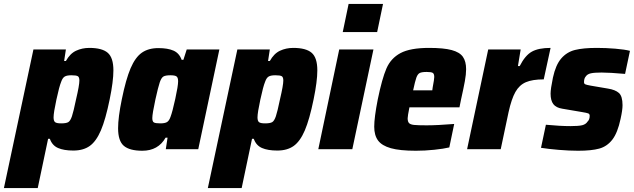

<svg xmlns="http://www.w3.org/2000/svg" viewBox="-65 -763 3242 982"><path d="M106 -510H272L263 -451H272Q293 -489 324 -503.5Q355 -518 392 -518Q457 -518 486 -493Q515 -468 515 -403Q515 -347 496 -255Q475 -152 451 -96Q427 -40 394 -16.5Q361 7 310 7Q262 7 232 -6Q202 -19 190 -53H181L128 199H-45ZM324 -255Q341 -327 341 -351Q341 -369 332.5 -373.5Q324 -378 300 -378Q277 -378 266 -371.5Q255 -365 248 -345Q238 -321 223.5 -253.5Q209 -186 209 -163Q209 -144 217 -138Q225 -132 248 -132Q274 -132 284.5 -138.5Q295 -145 303 -168.5Q311 -192 324 -255Z M539 -107Q539 -163 558 -255Q579 -358 603 -414Q627 -470 660.5 -493.5Q694 -517 745 -517Q793 -517 822.5 -504Q852 -491 864 -457H873L890 -510H1057L949 0H783L792 -59H782Q744 8 663 8Q598 8 568.5 -17Q539 -42 539 -107ZM807 -165Q817 -191 831.5 -257.5Q846 -324 846 -347Q846 -366 838 -372Q830 -378 807 -378Q781 -378 770.5 -371.5Q760 -365 752 -341.5Q744 -318 730 -255Q714 -181 714 -159Q714 -141 722.5 -136.5Q731 -132 755 -132Q778 -132 789 -138.5Q800 -145 807 -165Z M1149 -510H1315L1306 -451H1315Q1336 -489 1367 -503.5Q1398 -518 1435 -518Q1500 -518 1529 -493Q1558 -468 1558 -403Q1558 -347 1539 -255Q1518 -152 1494 -96Q1470 -40 1437 -16.5Q1404 7 1353 7Q1305 7 1275 -6Q1245 -19 1233 -53H1224L1171 199H998ZM1367 -255Q1384 -327 1384 -351Q1384 -369 1375.5 -373.5Q1367 -378 1343 -378Q1320 -378 1309 -371.5Q1298 -365 1291 -345Q1281 -321 1266.5 -253.5Q1252 -186 1252 -163Q1252 -144 1260 -138Q1268 -132 1291 -132Q1317 -132 1327.5 -138.5Q1338 -145 1346 -168.5Q1354 -192 1367 -255Z M1688 -599 1718 -743H1894L1864 -599ZM1563 0 1670 -510H1845L1737 0Z M1849 -115Q1849 -162 1867 -254Q1889 -361 1911.5 -413Q1934 -465 1983.5 -491.5Q2033 -518 2130 -518Q2204 -518 2245 -507Q2286 -496 2302.5 -472.5Q2319 -449 2319 -409Q2319 -383 2312.5 -347.5Q2306 -312 2293 -254L2285 -214H2029Q2020 -169 2020 -158Q2020 -141 2027 -133.5Q2034 -126 2053 -124Q2072 -122 2117 -122Q2172 -122 2258 -129L2233 -9Q2204 -2 2156 3Q2108 8 2062 8Q1980 8 1934 -5Q1888 -18 1868.5 -44.5Q1849 -71 1849 -115ZM2146 -301 2148 -316Q2156 -358 2156 -369Q2156 -386 2148 -390.5Q2140 -395 2117 -395Q2092 -395 2081.5 -389.5Q2071 -384 2064.5 -366Q2058 -348 2048 -301Z M2432 -510H2598L2584 -425H2593Q2621 -480 2655.5 -499Q2690 -518 2751 -518L2716 -357Q2658 -357 2624.5 -342.5Q2591 -328 2571 -292.5Q2551 -257 2536 -189L2496 0H2324Z M2702 -7 2727 -125Q2800 -118 2853 -118Q2894 -118 2912.5 -122.5Q2931 -127 2940 -141Q2951 -151 2951 -171Q2951 -180 2943.5 -183Q2936 -186 2911 -190L2811 -207Q2779 -212 2765 -230.5Q2751 -249 2751 -284Q2751 -308 2763 -366Q2777 -431 2805.5 -464Q2834 -497 2876 -507.5Q2918 -518 2988 -518Q3034 -518 3082 -514Q3130 -510 3157 -503L3132 -385Q3053 -392 3012 -392Q2975 -392 2957 -388Q2939 -384 2931 -372Q2922 -362 2922 -343Q2922 -335 2928 -332Q2934 -329 2956 -325L3044 -310Q3082 -304 3100.5 -287.5Q3119 -271 3119 -225Q3119 -200 3109 -155Q3094 -84 3067 -49Q3040 -14 3000 -3Q2960 8 2892 8Q2847 8 2793 3.5Q2739 -1 2702 -7Z"/></svg>

Font: Saira Semi Condensed ExtraBold
Style: Italic
Weight: 800
Width: 4
Italic angle: -12°
Designer: Hector Gatti with collaboration of the Omnibus-Type team
Foundry: Omnibus-Type
Version: Version 1.001; ttfautohint (v1.8)